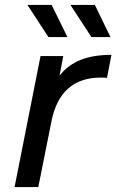

<svg xmlns="http://www.w3.org/2000/svg" viewBox="-20 -757 471 777"><path d="M431 -535 413 -442Q404 -443 388 -443Q223 -443 188 -265L135 0H39L144 -530H236L221 -451Q256 -495 307 -515Q358 -535 431 -535ZM91 -737H189L253 -607H176ZM265 -737H364L427 -607H350Z"/></svg>

Font: Montserrat Alternates Medium
Style: Italic
Weight: 500
Italic angle: -11.3°
Designer: Julieta Ulanovsky
Foundry: Julieta Ulanovsky
Version: Version 7.200